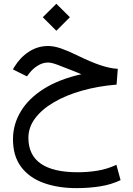

<svg xmlns="http://www.w3.org/2000/svg" viewBox="-20 -659 698 1010"><path d="M205.1 -568.4 276.4 -639.2 347.7 -568.4 276.4 -497.1ZM408.2 -268.6Q398.9 -272.5 391.6 -275.4Q384.3 -278.3 363.8 -286.6Q314.5 -306.6 282.2 -318.4Q250 -330.1 232.9 -330.1Q205.1 -330.1 179 -314Q152.8 -297.9 134.8 -274.4L121.6 -257.3L47.9 -293.9L55.2 -306.6Q85.9 -356.9 132.1 -387Q178.2 -417 233.4 -417Q264.2 -417 301.3 -404.1Q338.4 -391.1 381.3 -370.1Q457 -333 507.3 -316.2Q557.6 -299.3 599.6 -296.9L593.3 -213.9Q495.6 -206.1 411.4 -182.1Q327.1 -158.2 263.7 -121.1Q200.2 -84 164.8 -36.6Q129.4 10.7 129.4 65.9Q129.4 247.1 389.6 247.1Q442.4 247.1 493.2 238.8Q543.9 230.5 592.3 208L614.3 288.6Q565.4 312 506.8 321.3Q448.2 330.6 382.8 330.6Q284.2 330.6 208.7 303Q133.3 275.4 90.8 218.5Q48.3 161.6 48.3 73.7Q48.3 -4.9 89.4 -73Q130.4 -141.1 210.4 -191.7Q290.5 -242.2 408.2 -268.6Z"/></svg>

Font: Vazir FD-UI
Style: Regular-FD-UI
Weight: 400
Designer: Saber Rastikerdar
Foundry: Saber Rastikerdar
Version: Version 30.1.0